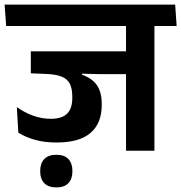

<svg xmlns="http://www.w3.org/2000/svg" viewBox="-42 -658 791 838"><path d="M632 -577H508V0H632ZM470 -544.5H729L722.5 -638H463ZM679 -544.5 672.5 -638H-22L-15 -544.5ZM548.5 -434H92.5V-338H258.5L387.5 -334.5H548.5ZM316 -366.5H92.5V-338L164.5 -335Q205.5 -333 229.5 -322.5Q253.5 -312 263.5 -291Q273.5 -270 273.5 -236.5V-229.5Q273.5 -184.5 250.8 -162Q228 -139.5 180 -139.5Q140 -139.5 102.8 -153Q65.5 -166.5 31.5 -190.5L38 -79Q69 -59.5 110.2 -47.8Q151.5 -36 205 -36Q304.5 -36 353.2 -78Q402 -120 402 -199V-205.5Q402 -254.5 381.8 -285Q361.5 -315.5 316 -332ZM204 160Q238.5 160 256.2 141.5Q274 123 274 91Q274 90.5 274 89.2Q274 88 274 87Q274 55 256.5 36.2Q239 17.5 204 17.5Q169 17.5 151.2 36.2Q133.5 55 133.5 87Q133.5 87.5 133.5 89Q133.5 90.5 133.5 91Q133.5 123 151.2 141.5Q169 160 204 160Z"/></svg>

Font: Anek Devanagari Medium SemiBold
Style: Regular
Weight: 600
Version: Version 1.003